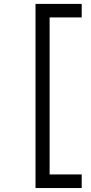

<svg xmlns="http://www.w3.org/2000/svg" viewBox="-20 -808 464 984"><path d="M162 -788H234.3V155.7H162ZM193.3 -788H398.7V-718.7H193.3ZM193.3 86H398.7V155.7H193.3Z"/></svg>

Font: 42dot Sans Light
Style: Regular
Weight: 300
Designer: 42dot
Version: Version 1.000